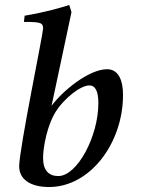

<svg xmlns="http://www.w3.org/2000/svg" viewBox="-20 -740 590 771"><path d="M57 -72C57 -20 102 11 177 11C342 11 474 -165 474 -359C474 -415 457 -462 410 -462C337 -462 231 -375 187 -315L267 -691L258 -720C228 -710 163 -691 79 -677L76 -652C143 -652 153 -649 153 -625C153 -604 57 -141 57 -72ZM153 -105C153 -149 169 -238 206 -295C234 -339 300 -397 339 -397C363 -397 375 -373 375 -326C375 -192 290 -33 214 -33C177 -33 153 -55 153 -105Z"/></svg>

Font: KpRoman
Style: SemiboldItalic
Weight: 600
Italic angle: -11°
Version: Version 0.66